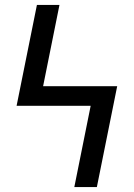

<svg xmlns="http://www.w3.org/2000/svg" viewBox="-20 -755 540 775"><path d="M280 0 346 -328H47L129 -735H220L154 -407H453L371 0Z"/></svg>

Font: Iosevka Term Curly Medium
Style: Regular
Weight: 500
Designer: Belleve Invis
Foundry: Belleve Invis
Version: Version 32.3.0